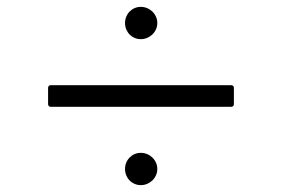

<svg xmlns="http://www.w3.org/2000/svg" viewBox="-20 -645 821 559"><path d="M390 -531C416 -531 438 -552 438 -578C438 -604 416 -625 390 -625C364 -625 344 -604 344 -578C344 -552 364 -531 390 -531ZM661 -342V-389C661 -394 658 -397 653 -397H128C123 -397 120 -394 120 -389V-342C120 -337 123 -334 128 -334H653C658 -334 661 -337 661 -342ZM390 -106C416 -106 438 -127 438 -153C438 -179 416 -200 390 -200C364 -200 344 -179 344 -153C344 -127 364 -106 390 -106Z"/></svg>

Font: Shippori Mincho OTF SemiBold
Style: Regular
Weight: 600
Designer: FONTDASU
Foundry: FONTDASU / Google Inc. / but / Adobe
Version: Version 3.300;hotconv 1.0.109;makeotfexe 2.5.65596